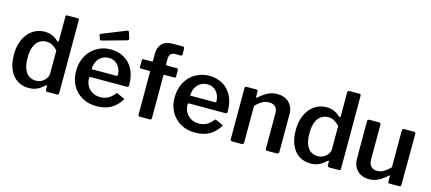

<svg xmlns="http://www.w3.org/2000/svg" viewBox="-56 -1273 4046 1803"><g transform="rotate(15 1967.0 -371.0)"><path d="M434 0Q426 0 420.5 -4Q415 -8 415 -18V-51Q415 -58 411 -59Q407 -60 402 -55Q387 -41 367 -26Q347 -11 318.5 -0.5Q290 10 251 10Q190 10 142 -20Q94 -50 66 -110Q38 -170 38 -260Q38 -344 67.5 -407Q97 -470 148 -505Q199 -540 262 -540Q306 -540 337.5 -526Q369 -512 396 -487Q405 -481 409 -482.5Q413 -484 413 -495V-726Q413 -742 427 -742H528Q543 -742 543 -725V-19Q543 -9 538.5 -4.5Q534 0 522 0H434ZM413 -399Q387 -425 361.5 -439.5Q336 -454 303 -454Q265 -454 234.5 -433.5Q204 -413 187 -370.5Q170 -328 170 -262Q170 -195 187 -153.5Q204 -112 233.5 -93Q263 -74 300 -74Q332 -74 357.5 -89Q383 -104 398 -127Q413 -150 413 -173V-399Z M777 -224Q777 -183 796 -150.5Q815 -118 848.5 -99.5Q882 -81 922 -81Q963 -81 996.5 -98Q1030 -115 1060 -153Q1064 -158 1067 -158.5Q1070 -159 1077 -155L1138 -128Q1151 -122 1141 -110Q1111 -66 1076.5 -39.5Q1042 -13 1000.5 -1.5Q959 10 907 10Q831 10 771 -24Q711 -58 676.5 -118.5Q642 -179 642 -258Q642 -345 677.5 -408Q713 -471 773 -505.5Q833 -540 905 -540Q981 -540 1037.5 -507Q1094 -474 1126 -412.5Q1158 -351 1158 -263Q1158 -253 1156.5 -247Q1155 -241 1142 -240H788Q782 -240 779.5 -236Q777 -232 777 -224ZM1014 -314Q1024 -314 1027.5 -316.5Q1031 -319 1031 -328Q1031 -359 1017 -389Q1003 -419 976 -438.5Q949 -458 910 -458Q870 -458 840 -438.5Q810 -419 794.5 -386.5Q779 -354 779 -314ZM1026 -743 1045 -685Q1051 -668 1031 -662L801 -598Q792 -596 787.5 -598Q783 -600 780 -608L769 -638Q765 -652 775 -656L1010 -751Q1021 -755 1026 -743Z M1547 -530Q1555 -530 1559 -525.5Q1563 -521 1563 -515V-452Q1563 -439 1548 -439H1455Q1445 -439 1445 -429V-17Q1445 0 1430 0H1329Q1315 0 1315 -16V-430Q1315 -439 1308 -439H1227Q1212 -439 1212 -452V-515Q1212 -521 1215.5 -525.5Q1219 -530 1228 -530H1304Q1315 -530 1315 -543V-608Q1315 -672 1350.5 -707Q1386 -742 1453 -742H1548Q1567 -742 1567 -724L1568 -668Q1568 -662 1564.5 -658Q1561 -654 1554 -654H1495Q1469 -654 1455.5 -636Q1442 -618 1442 -590V-540Q1442 -530 1453 -530H1547Z M1735 -224Q1735 -183 1754 -150.5Q1773 -118 1806.5 -99.5Q1840 -81 1880 -81Q1921 -81 1954.5 -98Q1988 -115 2018 -153Q2022 -158 2025 -158.5Q2028 -159 2035 -155L2096 -128Q2109 -122 2099 -110Q2069 -66 2034.5 -39.5Q2000 -13 1958.5 -1.5Q1917 10 1865 10Q1789 10 1729 -24Q1669 -58 1634.5 -118.5Q1600 -179 1600 -258Q1600 -345 1635.5 -408Q1671 -471 1731 -505.5Q1791 -540 1863 -540Q1939 -540 1995.5 -507Q2052 -474 2084 -412.5Q2116 -351 2116 -263Q2116 -253 2114.5 -247Q2113 -241 2100 -240H1746Q1740 -240 1737.5 -236Q1735 -232 1735 -224ZM1972 -314Q1982 -314 1985.5 -316.5Q1989 -319 1989 -328Q1989 -359 1975 -389Q1961 -419 1934 -438.5Q1907 -458 1868 -458Q1828 -458 1798 -438.5Q1768 -419 1752.5 -386.5Q1737 -354 1737 -314Z M2229 0Q2211 0 2211 -18V-513Q2211 -530 2225 -530H2325Q2338 -530 2338 -515V-463Q2338 -457 2341 -455.5Q2344 -454 2349 -459Q2378 -484 2405 -502Q2432 -520 2461 -530Q2490 -540 2524 -540Q2598 -540 2640.5 -497.5Q2683 -455 2683 -385V-21Q2683 0 2662 0H2570Q2561 0 2557 -4Q2553 -8 2553 -18V-362Q2553 -401 2532 -422.5Q2511 -444 2469 -444Q2445 -444 2424.5 -436.5Q2404 -429 2384 -414Q2364 -399 2341 -376V-20Q2341 0 2318 0H2229Z M3174 0Q3166 0 3160.5 -4Q3155 -8 3155 -18V-51Q3155 -58 3151 -59Q3147 -60 3142 -55Q3127 -41 3107 -26Q3087 -11 3058.5 -0.5Q3030 10 2991 10Q2930 10 2882 -20Q2834 -50 2806 -110Q2778 -170 2778 -260Q2778 -344 2807.5 -407Q2837 -470 2888 -505Q2939 -540 3002 -540Q3046 -540 3077.5 -526Q3109 -512 3136 -487Q3145 -481 3149 -482.5Q3153 -484 3153 -495V-726Q3153 -742 3167 -742H3268Q3283 -742 3283 -725V-19Q3283 -9 3278.5 -4.5Q3274 0 3262 0H3174ZM3153 -399Q3127 -425 3101.5 -439.5Q3076 -454 3043 -454Q3005 -454 2974.5 -433.5Q2944 -413 2927 -370.5Q2910 -328 2910 -262Q2910 -195 2927 -153.5Q2944 -112 2973.5 -93Q3003 -74 3040 -74Q3072 -74 3097.5 -89Q3123 -104 3138 -127Q3153 -150 3153 -173V-399Z M3614 -85Q3649 -85 3680.5 -104Q3712 -123 3741 -154V-510Q3741 -530 3764 -530H3854Q3872 -530 3872 -511L3870 -16Q3870 0 3856 0H3758Q3744 0 3744 -15V-68Q3744 -73 3741.5 -74.5Q3739 -76 3734 -71Q3687 -27 3645 -8.5Q3603 10 3558 10Q3513 10 3478 -9Q3443 -28 3423 -64Q3403 -100 3403 -148V-509Q3403 -530 3424 -530H3516Q3533 -530 3533 -511V-170Q3533 -132 3554.5 -108.5Q3576 -85 3614 -85Z"/></g></svg>

Font: Libre Franklin Thin SemiBold
Style: Regular
Weight: 600
Version: Version 3.000